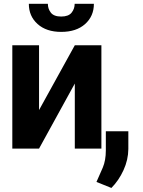

<svg xmlns="http://www.w3.org/2000/svg" viewBox="-20 -760 731 982"><path d="M179.7 -197.1 362.6 -528.4H498.6V0H362.6V-332.7L179.7 0H43V-528.4H179.7ZM361.9 -740.4H460.2Q460.2 -677.2 415.3 -637.1Q370.4 -596.9 293 -596.9Q217 -596.9 172.2 -637.1Q127.5 -677.2 127.5 -740.4H224.8Q224.8 -714.8 240.2 -695.1Q255.7 -675.4 293 -675.4Q330.3 -675.4 346.1 -695.1Q361.9 -714.8 361.9 -740.4ZM636.4 -88.8V2.1Q636 57.2 611.7 110.3Q587.4 163.4 549.7 201.3L473.4 170.5Q490.1 133.9 505.7 97.1Q521.3 60.4 521.3 8.9V-88.8Z"/></svg>

Font: Interface
Style: Bold
Weight: 700
Designer: Rasmus Andersson
Foundry: rsms
Version: Version 1.8